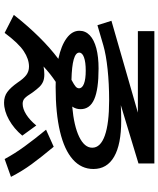

<svg xmlns="http://www.w3.org/2000/svg" viewBox="66 -842 806 978"><g transform="rotate(90 469.0 -353.0)"><path d="M400.4 -40Q380.4 -70.3 362.1 -84Q343.8 -97.7 319.3 -97.7Q280.8 -97.7 240.5 -71Q200.2 -44.4 147.5 26.4L55.7 -20.5Q169.9 -165 279.8 -247.1Q211.9 -261.7 174.3 -289.6Q136.7 -317.4 136.7 -354.5Q136.7 -385.3 159.7 -407.2Q182.6 -429.2 226.1 -440.7Q269.5 -452.1 329.1 -452.1Q435.5 -452.1 485.8 -429.9Q536.1 -407.7 536.1 -360.4Q536.1 -336.9 522.9 -317.9Q622.1 -326.7 677.2 -353.5Q732.4 -380.4 732.4 -419.9Q732.4 -461.9 670.7 -483.9Q608.9 -505.9 491.2 -505.9Q405.3 -505.9 332 -498Q258.8 -490.2 211.9 -476.6L108.4 -446.3L85.9 -517.6L553.7 -652.3H138.7V-736.3H812.5V-655.3L515.6 -565.4Q550.8 -567.4 594.7 -567.4Q715.8 -567.4 778.3 -531.2Q840.8 -495.1 840.8 -425.8Q840.8 -364.3 792.2 -321Q743.7 -277.8 650.1 -255.6Q556.6 -233.4 423.8 -233.4L397 -233.9Q356.4 -207 318.8 -171.9Q338.4 -175.8 359.4 -175.8Q380.9 -175.8 395.8 -169.4Q410.6 -163.1 422.9 -150.4Q435.1 -137.7 452.1 -114.3Q469.7 -85.9 480.7 -75.7Q491.7 -65.4 508.8 -65.4Q534.2 -65.4 563 -83.5Q591.8 -101.6 619.1 -134.8L670.9 -63.5Q635.3 -21 590.1 4.2Q544.9 29.3 502.9 29.3Q471.2 29.3 448.5 12.7Q425.8 -3.9 400.4 -40ZM640.6 -184.6 727.5 -223.6Q780.8 -159.7 816.2 -111.3Q851.6 -63 880.9 -5.9L790 26.4Q763.2 -23.9 725.8 -75.2Q688.5 -126.5 640.6 -184.6ZM386.7 -314Q413.1 -328.1 421.4 -335.7Q429.7 -343.3 429.7 -352.5Q429.7 -368.7 406.5 -377.7Q383.3 -386.7 339.8 -386.7Q296.4 -386.7 272.2 -377.9Q248 -369.1 248 -353.5Q248 -317.4 386.7 -314Z"/></g></svg>

Font: Pretendard SemiBold
Style: Regular
Weight: 600
Designer: Base glyphs from Inter by Rasmus Andersson; Hangeul glyphs from Noto Sans CJK(Source Han Sans) by Jang Soo-young and Kan
Foundry: Kil Hyung-jin
Version: Version 1.309